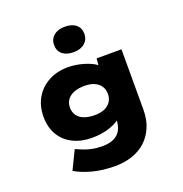

<svg xmlns="http://www.w3.org/2000/svg" viewBox="-177 -979 1299 1365"><g transform="rotate(-20 472.0 -297.0)"><path d="M464 230Q367 230 290 209Q213 188 164 158L232 18Q255 28 283.5 39.5Q312 51 347.5 58.5Q383 66 428 66Q477 66 512 49.5Q547 33 565 0Q583 -33 583 -84V-135L628 -131Q619 -98 583.5 -71.5Q548 -45 494 -30Q440 -15 376 -15Q295 -15 232.5 -46.5Q170 -78 136 -136Q102 -194 102 -272Q102 -354 138 -415.5Q174 -477 238 -511.5Q302 -546 386 -546Q411 -546 442 -541.5Q473 -537 505 -527.5Q537 -518 564.5 -504Q592 -490 609.5 -470Q627 -450 629 -426L588 -417L599 -535H787V-81Q787 -3 761.5 55.5Q736 114 692 153Q648 192 589.5 211Q531 230 464 230ZM449 -160Q493 -160 523.5 -173Q554 -186 571 -211Q588 -236 588 -270Q588 -305 571.5 -329.5Q555 -354 524.5 -367.5Q494 -381 449 -381Q403 -381 369.5 -367.5Q336 -354 318.5 -329.5Q301 -305 301 -270Q301 -236 318.5 -211Q336 -186 369.5 -173Q403 -160 449 -160ZM462 -632Q408 -632 377.5 -657Q347 -682 347 -728Q347 -770 378 -797Q409 -824 462 -824Q516 -824 546.5 -799Q577 -774 577 -728Q577 -686 546 -659Q515 -632 462 -632Z"/></g></svg>

Font: Lexend Peta Black
Style: Regular
Weight: 900
Version: Version 1.007